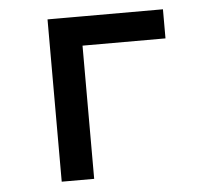

<svg xmlns="http://www.w3.org/2000/svg" viewBox="-43 -564 672 610"><g transform="rotate(-5 293.0 -259.0)"><path d="M129.9 0V-517.6H233.4V0ZM160.2 -424.8V-517.6H498V-424.8Z"/></g></svg>

Font: Cascadia Mono PL
Style: Regular
Weight: 400
Monospace: yes
Designer: Aaron Bell
Foundry: Saja Typeworks
Version: Version 2102.003